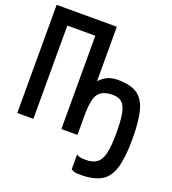

<svg xmlns="http://www.w3.org/2000/svg" viewBox="-157 -727 921 1031"><g transform="rotate(20 303.5 -211.0)"><path d="M-11 0V-618H333V0H241V-533H81V0ZM333 -112V-307Q359 -333 382 -342.5Q405 -352 439 -352Q507 -352 546 -327Q585 -302 601.5 -243Q618 -184 618 -80Q618 24 600 85Q582 146 539 171Q496 196 421 196Q400 196 388 193.5Q376 191 367 184V99Q376 106 387.5 108.5Q399 111 421 111Q461 111 484 93.5Q507 76 516.5 34Q526 -8 526 -80Q526 -152 518 -192.5Q510 -233 491 -250Q472 -267 439 -267Q399 -267 375.5 -253Q352 -239 342.5 -205Q333 -171 333 -112Z"/></g></svg>

Font: Victor Mono SemiBold
Style: Regular
Weight: 600
Monospace: yes
Designer: Rune Bjørnerås
Version: Version 1.561;gftools[0.9.30]